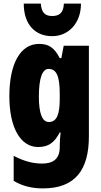

<svg xmlns="http://www.w3.org/2000/svg" viewBox="-20 -807 564 1067"><path d="M430 -787H335C333 -736 310 -718 270 -718C229 -718 210 -739 207 -787H112C112 -668 178 -606 270 -606C359 -606 430 -676 430 -787ZM197 -563C93 -563 32 -453 32 -272C32 -99 93 10 192 10C249 10 282 -14 312 -71H317C314 -51 312 -17 312 5V11C312 78 273 102 214 102C165 102 115 90 56 59V198C103 226 154 240 219 240C398 240 474 137 474 -49V-553H334L321 -484H312C281 -544 249 -563 197 -563ZM250 -424C294 -424 312 -384 312 -285V-256C312 -168 294 -129 251 -129C215 -129 196 -176 196 -270C196 -375 216 -424 250 -424Z"/></svg>

Font: Noto Sans Lao Looped ExtraCondensed Black
Style: Regular
Weight: 900
Width: 2
Designer: Mark Frömberg, Ben Mitchell
Foundry: The Fontpad Ltd
Version: Version 1.002